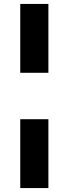

<svg xmlns="http://www.w3.org/2000/svg" viewBox="-20 -762 349 976"><path d="M83 -742H226V-392H83ZM83 -156H226V194H83Z"/></svg>

Font: Montserrat GRBold
Style: Regular
Weight: 700
Designer: Julieta Ulanovsky
Foundry: Julieta Ulanovsky
Version: Version 1.00 May 29, 2023, initial release